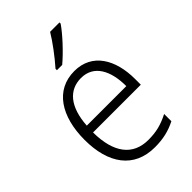

<svg xmlns="http://www.w3.org/2000/svg" viewBox="-230 -855 955 955"><g transform="rotate(-45 248.0 -377.5)"><path d="M378 -757V-765H312C285 -720 240 -660 201 -616V-606H238C285 -645 349 -714 378 -757ZM259 -542C126 -542 53 -429 53 -263C53 -97 128 10 275 10C334 10 378 -1 424 -24V-75C373 -49 333 -39 278 -39C169 -39 110 -116 109 -260H445V-300C445 -437 384 -542 259 -542ZM258 -494C348 -494 389 -415 389 -306H111C119 -430 173 -494 258 -494Z"/></g></svg>

Font: Noto Sans Malayalam SemiCondensed Light
Style: Regular
Weight: 300
Width: 4
Designer: Jelle Bosma - Monotype Design Team
Foundry: Monotype Imaging Inc.
Version: Version 2.104